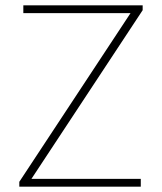

<svg xmlns="http://www.w3.org/2000/svg" viewBox="-20 -696 605 716"><path d="M52 -18 474 -658H512L90 -18ZM52 0V-18L78 -29H505V0ZM67 -647V-676H512V-658L485 -647Z"/></svg>

Font: Outfit Thin
Style: Regular
Weight: 100
Designer: Rodrigo Fuenzalida
Foundry: fragTYPE
Version: Version 1.100;gftools[0.9.27]